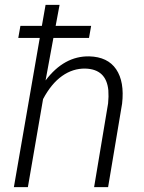

<svg xmlns="http://www.w3.org/2000/svg" viewBox="-20 -770 592 790"><path d="M346.2 -613.8H199.7L167.5 -439Q243.7 -540 347.2 -538.1Q423.3 -536.1 458 -484.9Q492.7 -433.6 482.4 -343.8L424.8 0H367.2L424.8 -344.7Q427.7 -372.6 425.8 -398.4Q417.5 -485.4 331.1 -487.8Q279.8 -488.8 235.4 -457.3Q190.9 -425.8 157.2 -362.3L94.7 0H37.1L143.6 -613.8H55.2L64 -663.6H152.3L167.5 -750H225.1L209 -663.6H355Z"/></svg>

Font: RobotoInd Light
Style: Italic
Weight: 300
Italic angle: -12°
Designer: Google
Version: Version 2.001151; 2014